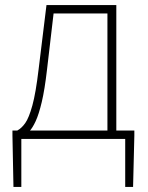

<svg xmlns="http://www.w3.org/2000/svg" viewBox="-20 -547 581 756"><path d="M64 0V189H33L29 -13V-33H509V-13L504 189H473V0ZM403 -12V-494H191L165 -272Q156 -194 144.5 -145.5Q133 -97 120.5 -70Q108 -43 96 -30.5Q84 -18 75 -11L48 -33Q65 -42 79.5 -62.5Q94 -83 107.5 -132Q121 -181 132 -274L163 -527H438V-12Z"/></svg>

Font: Noto Sans JP
Style: Regular
Weight: 100
Designer: Ryoko NISHIZUKA 西塚涼子 (kana, bopomofo & ideographs); Paul D. Hunt (Latin, Greek & Cyrillic); Sandoll Communications 산돌커뮤니
Foundry: Adobe
Version: Version 2.004;hotconv 1.0.118;makeotfexe 2.5.65603